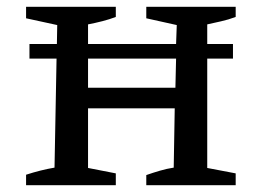

<svg xmlns="http://www.w3.org/2000/svg" viewBox="-20 -547 773 567"><path d="M57 0V-31Q100 -45 141 -52L147 -374H67V-417H148L149 -473L57 -493V-527H322V-497Q304 -490 282.5 -484.5Q261 -479 240 -475V-417H500L502 -473L412 -493V-527H676V-497Q655 -489 632.5 -484Q610 -479 592 -475V-417H668V-374H592V-51L676 -35V0H412V-30Q432 -37 452.5 -43Q473 -49 493 -52L496 -227H240V-51L322 -35V0ZM240 -288H498L500 -374H240Z"/></svg>

Font: Piazzolla SC Medium
Style: Regular
Weight: 500
Designer: Juan Pablo del Peral
Foundry: Huerta Tipografica
Version: Version 1.330